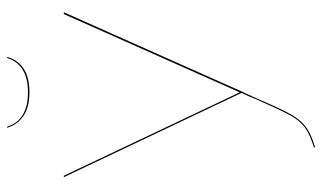

<svg xmlns="http://www.w3.org/2000/svg" viewBox="-198 -676 882 525"><g transform="rotate(-90 242.5 -414.0)"><path d="M255 -195 236 -154Q207 -86 192 -59.5Q177 -33 158 -18.5Q139 -4 102 7L101 4Q137 -7 156 -21Q175 -35 189.5 -61.5Q204 -88 233 -154Q238 -168 251 -195H250L20 -680H24L252 -199L466 -680H471ZM155 -835H158Q176 -778 252 -778Q328 -778 346 -835H349Q341 -806 317 -790Q293 -774 252 -774Q212 -774 188 -790Q164 -806 155 -835Z"/></g></svg>

Font: FiraGO Four
Style: Regular
Weight: 100
Designer: bBox Type
Foundry: bBox Type GmbH
Version: Version 1.001